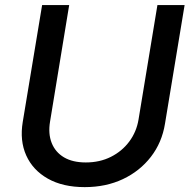

<svg xmlns="http://www.w3.org/2000/svg" viewBox="-20 -748 769 779"><path d="M323.7 11.2Q234.9 11.2 174.1 -23.2Q113.3 -57.6 86.4 -117.4Q59.6 -177.2 72.3 -253.4L150.9 -727.5H260.7L183.1 -254.9Q174.8 -205.6 189.7 -168Q204.6 -130.4 239.7 -109.6Q274.9 -88.9 328.1 -88.9Q384.8 -88.9 429.9 -111.6Q475.1 -134.3 504.4 -173.6Q533.7 -212.9 542 -262.7L618.7 -727.5H729L649.4 -246.1Q637.2 -169.9 592.3 -111.8Q547.4 -53.7 478.5 -21.2Q409.7 11.2 323.7 11.2Z"/></svg>

Font: Inter 20pt Medium
Style: Italic
Weight: 500
Italic angle: -9.3988°
Version: Version 4.001;git-66647c0bb